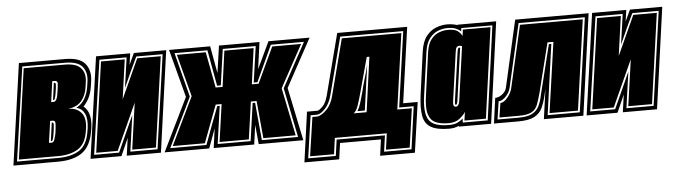

<svg xmlns="http://www.w3.org/2000/svg" viewBox="-70 -667 3300 935"><g transform="rotate(-5 1579.5 -199.0)"><path d="M-28 0 42 -495H267Q338 -495 365 -462.5Q392 -430 385 -378L381 -350Q372 -292 337 -257Q376 -225 366 -150L364 -138Q352 -62 309 -31Q266 0 190 0ZM-9 -18H192Q257 -18 296.5 -43.5Q336 -69 346 -138L348 -150Q354 -195 342 -220.5Q330 -246 302 -254Q329 -268 343.5 -293.5Q358 -319 363 -350L367 -378Q373 -422 350 -449.5Q327 -477 265 -477H57ZM1 -27 63 -468H263Q320 -468 342 -443Q364 -418 359 -378L355 -350Q350 -312 328.5 -285Q307 -258 265 -253V-252Q302 -252 324.5 -227Q347 -202 340 -150L338 -138Q329 -75 291 -51Q253 -27 193 -27ZM182 -292H195Q211 -292 217 -339Q219 -355 220.5 -365.5Q222 -376 222 -382Q220 -393 209 -393H196ZM192 -301 203 -384H207Q212 -384 212 -375Q212 -370 211 -361Q210 -352 208 -339Q202 -301 196 -301ZM154 -95H167Q177 -95 181 -108Q183 -114 186 -124.5Q189 -135 191 -151Q194 -175 194 -188Q194 -201 182 -201H169ZM164 -103 176 -192H180Q185 -192 185 -182L182 -151Q180 -138 178.5 -128.5Q177 -119 175 -114Q172 -103 168 -103Z M349 0 419 -495H586L578 -439L604 -495H762L693 0H526L538 -86L500 0ZM368 -18H490L570 -195L545 -18H678L743 -477H614Q597 -442 580 -404.5Q563 -367 546 -329L567 -477H434ZM379 -27 441 -468H557L530 -275L618 -468H733L671 -27H555L587 -254L484 -27Z M711 0 838 -260 776 -495H977L1001 -362L1020 -495H1218L1200 -364L1262 -495H1463L1335 -260L1389 0H1171L1162 -95L1149 0H951L964 -95L929 0ZM740 -18H917L951 -110Q960 -134 969 -157Q978 -180 986 -202H998L972 -18H1133L1159 -202H1171L1188 -18H1365L1316 -260L1434 -477H1272L1191 -301H1173L1198 -477H1037L1012 -301H994L962 -477H801L857 -260ZM753 -27 866 -261 812 -468H953L986 -293H1020L1044 -468H1187L1163 -293H1196L1278 -468H1419L1306 -261L1354 -27H1196L1179 -210H1151L1125 -27H982L1008 -210H979L910 -27Z M1385 108 1419 -137H1471Q1479 -138 1497 -156Q1512 -171 1522 -208L1599 -506H1941L1889 -137H1960L1925 108H1755L1766 29H1566L1555 108ZM1405 90H1540L1551 11H1787L1776 90H1910L1939 -118H1868L1920 -487H1612L1539 -206Q1529 -168 1508 -144.5Q1487 -121 1469 -118H1435ZM1415 81 1443 -109H1468Q1488 -112 1513 -137Q1538 -162 1548 -205L1619 -478H1910L1858 -109H1929L1902 81H1786L1797 2H1543L1532 81ZM1644 -109H1708L1745 -377H1732L1685 -204Q1678 -178 1668 -147.5Q1658 -117 1644 -109ZM1664 -118Q1673 -133 1679.5 -153Q1686 -173 1691 -193L1694 -202Q1702 -237 1712 -270Q1717 -287 1722 -305Q1727 -323 1731 -340L1700 -118Z M2102 6Q2043 6 2013 -11.5Q1983 -29 1976 -67.5Q1969 -106 1977 -168L2006 -380Q2013 -428 2033.5 -454Q2054 -480 2081.5 -490.5Q2109 -501 2136 -501Q2151 -501 2164 -498.5Q2177 -496 2186 -493V-495H2375L2307 0H2149V-4Q2130 6 2102 6ZM2102 -12Q2128 -12 2144 -19.5Q2160 -27 2171 -38L2170 -18H2292L2355 -477H2203L2201 -461Q2192 -470 2176.5 -476.5Q2161 -483 2136 -483Q2113 -483 2089.5 -474Q2066 -465 2048 -442Q2030 -419 2024 -377L1994 -165Q1982 -82 2004 -47Q2026 -12 2102 -12ZM2102 -21Q2063 -21 2038 -32Q2013 -43 2003.5 -74Q1994 -105 2003 -165L2032 -376Q2038 -415 2054.5 -436Q2071 -457 2093 -465.5Q2115 -474 2136 -474Q2171 -474 2185.5 -462.5Q2200 -451 2206 -438L2210 -469H2345L2284 -27H2179L2185 -69Q2176 -54 2155.5 -37.5Q2135 -21 2102 -21ZM2143 -98Q2158 -98 2162 -124L2199 -389Q2192 -392 2184 -392Q2178 -392 2173 -386.5Q2168 -381 2166 -365L2132 -124Q2130 -109 2133.5 -103.5Q2137 -98 2143 -98ZM2144 -107Q2142 -107 2141 -110.5Q2140 -114 2141 -124L2175 -364Q2178 -383 2184 -383Q2187 -383 2189 -382L2153 -124Q2150 -107 2144 -107Z M2321 0 2338 -124Q2356 -124 2373 -137.5Q2390 -151 2394 -168L2468 -495H2827L2758 0H2565L2586 -150Q2584 -144 2584 -141L2582 -131Q2580 -127 2580 -124L2578 -115Q2570 -81 2558 -55Q2546 -29 2519 -14.5Q2492 0 2440 0ZM2340 -18H2442Q2486 -18 2509 -30Q2532 -42 2543 -64Q2554 -86 2560 -115L2561 -121Q2562 -123 2562 -124.5Q2562 -126 2563 -128L2621 -362H2633L2585 -18H2742L2807 -477H2483L2412 -167Q2407 -144 2388.5 -125Q2370 -106 2353 -106ZM2350 -27 2361 -97Q2378 -97 2396.5 -119.5Q2415 -142 2420 -166L2489 -468H2796L2734 -27H2595L2644 -371H2615L2555 -130Q2546 -97 2537.5 -74Q2529 -51 2509 -39Q2489 -27 2443 -27Z M2774 0 2844 -495H3011L3003 -439L3029 -495H3187L3118 0H2951L2963 -86L2925 0ZM2793 -18H2915L2995 -195L2970 -18H3103L3168 -477H3039Q3022 -442 3005 -404.5Q2988 -367 2971 -329L2992 -477H2859ZM2804 -27 2866 -468H2982L2955 -275L3043 -468H3158L3096 -27H2980L3012 -254L2909 -27Z"/></g></svg>

Font: Alumni Sans Collegiate One SC
Style: Italic
Weight: 400
Italic angle: -8°
Designer: Robert E. Leuschke
Foundry: Robert E. Leuschke
Version: Version 1.100